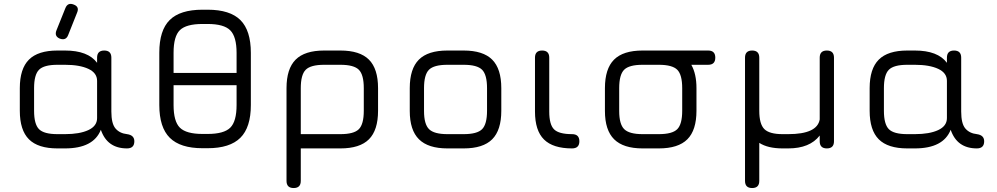

<svg xmlns="http://www.w3.org/2000/svg" viewBox="-20 -749 5033 969"><path d="M282 -554Q253 -566 265 -596L310 -708Q322 -738 352 -726Q382 -715 369 -685L324 -572Q313 -543 282 -554ZM80 -190V-304Q80 -402 126 -448Q172 -494 270 -494H308Q424 -494 470 -432V-458Q470 -494 506 -494Q542 -494 542 -458V-186Q542 -125 563 -100.5Q584 -76 621 -72Q658 -67 658 -36Q658 0 621 0Q521 0 489 -94Q452 0 308 0H270Q172 0 126 -46Q80 -92 80 -190ZM152 -190Q152 -122 177 -97Q202 -72 270 -72H308Q382 -72 426 -92.5Q470 -113 470 -153V-341Q470 -381 426 -401.5Q382 -422 308 -422H270Q202 -422 177 -397Q152 -372 152 -304Z M1002 -1Q890 -1 837 -53.5Q784 -106 784 -219V-483Q784 -596 836.5 -648Q889 -700 1002 -700H1028Q1141 -700 1193.5 -647.5Q1246 -595 1246 -482V-219Q1246 -106 1193 -53.5Q1140 -1 1028 -1ZM856 -483V-381H1174V-482Q1174 -564 1142 -596Q1110 -628 1028 -628H1002Q920 -628 888 -597Q856 -566 856 -483ZM1002 -73H1028Q1110 -73 1142 -104.5Q1174 -136 1174 -219V-319H856V-219Q856 -136 888 -104.5Q920 -73 1002 -73Z M1426 164V-304Q1426 -402 1472 -448Q1518 -494 1616 -494H1698Q1796 -494 1842 -448Q1888 -402 1888 -304V-190Q1888 -92 1842 -46Q1796 0 1698 0H1498V164Q1498 200 1462 200Q1426 200 1426 164ZM1498 -72H1698Q1766 -72 1791 -97Q1816 -122 1816 -190V-304Q1816 -372 1791 -397Q1766 -422 1698 -422H1616Q1548 -422 1523 -397Q1498 -372 1498 -304Z M2238 0Q2141 0 2094.5 -46Q2048 -92 2048 -189V-304Q2048 -402 2094 -448Q2140 -494 2238 -494H2320Q2418 -494 2464 -448Q2510 -402 2510 -304V-190Q2510 -92 2464 -46Q2418 0 2320 0ZM2120 -189Q2120 -122 2145.5 -97Q2171 -72 2238 -72H2320Q2388 -72 2413 -97Q2438 -122 2438 -190V-304Q2438 -372 2413 -397Q2388 -422 2320 -422H2238Q2170 -422 2145 -397Q2120 -372 2120 -304Z M2867 0Q2771 0 2725.5 -45Q2680 -90 2680 -186V-458Q2680 -494 2716 -494Q2752 -494 2752 -458V-186Q2752 -120 2776.5 -96Q2801 -72 2867 -72Q2904 -72 2904 -36Q2904 0 2867 0Z M3223 0Q3126 0 3079.5 -46Q3033 -92 3033 -189V-304Q3033 -402 3079 -448Q3125 -494 3223 -494H3554Q3590 -494 3590 -458Q3590 -422 3554 -422H3469Q3495 -376 3495 -304V-190Q3495 -92 3449 -46Q3403 0 3305 0ZM3105 -189Q3105 -122 3130.5 -97Q3156 -72 3223 -72H3305Q3373 -72 3398 -97Q3423 -122 3423 -190V-304Q3423 -372 3398 -397Q3373 -422 3305 -422H3223Q3155 -422 3130 -397Q3105 -372 3105 -304Z M3740 164V-458Q3740 -494 3776 -494Q3812 -494 3812 -458V-190Q3812 -123 3837.5 -97.5Q3863 -72 3930 -72H3958Q4104 -72 4117 -146V-458Q4117 -494 4153 -494Q4189 -494 4189 -458V-36Q4189 0 4153 0Q4117 0 4117 -36V-65Q4067 0 3958 0H3930Q3855 0 3812 -28V164Q3812 200 3776 200Q3740 200 3740 164Z M4369 -190V-304Q4369 -402 4415 -448Q4461 -494 4559 -494H4597Q4713 -494 4759 -432V-458Q4759 -494 4795 -494Q4831 -494 4831 -458V-186Q4831 -125 4852 -100.5Q4873 -76 4910 -72Q4947 -67 4947 -36Q4947 0 4910 0Q4810 0 4778 -94Q4741 0 4597 0H4559Q4461 0 4415 -46Q4369 -92 4369 -190ZM4441 -190Q4441 -122 4466 -97Q4491 -72 4559 -72H4597Q4671 -72 4715 -92.5Q4759 -113 4759 -153V-341Q4759 -381 4715 -401.5Q4671 -422 4597 -422H4559Q4491 -422 4466 -397Q4441 -372 4441 -304Z"/></svg>

Font: Jura SemiBold
Style: Regular
Weight: 600
Designer: Daniel Johnson, Alexei Vanyashin
Foundry: Daniel Johnson
Version: Version 5.103